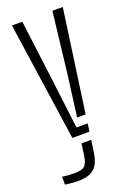

<svg xmlns="http://www.w3.org/2000/svg" viewBox="-153 -655 619 912"><g transform="rotate(-20 156.0 -199.0)"><path d="M120.5 0 33.5 -600H86L123.5 -303.5L156 -40H212.5L207 0ZM74 202Q62.5 202 44 200.2Q25.5 198.5 11.5 196.5V156.5Q24 158.5 39.8 159.8Q55.5 161 72 161Q112 161 125.8 147.2Q139.5 133.5 144.5 96.5L152.5 39H201.5L193.5 95.5Q188.5 133 175.8 156.5Q163 180 138.8 191Q114.5 202 74 202ZM175 -83.5 203.5 -303.5 238 -600H290.5L218 -83.5Z"/></g></svg>

Font: Big Shoulders Stencil Text Thin ExtraLight
Style: Regular
Weight: 250
Version: Version 2.001